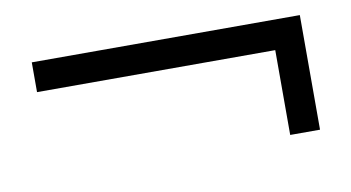

<svg xmlns="http://www.w3.org/2000/svg" viewBox="-39 -495 697 381"><g transform="rotate(-10 310.0 -304.5)"><path d="M520 -189V-359.9H40V-419.9H580.1V-189Z"/></g></svg>

Font: Charis SIL Am
Style: Bold Italic
Weight: 700
Italic angle: -11°
Foundry: SIL International
Version: Version 5.000